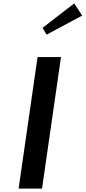

<svg xmlns="http://www.w3.org/2000/svg" viewBox="-20 -1136 504 1131"><path d="M230.8 -972.1 254.3 -931.9 463.9 -1044.1 417.4 -1116ZM339.3 -800H201.3L89.6 -25H227.6Z"/></svg>

Font: Hussar Ekologiczny
Style: Regular
Weight: 400
Foundry: Cannot Into Space Fonts
Version: Version 0.97